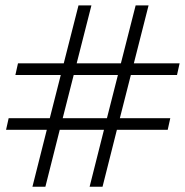

<svg xmlns="http://www.w3.org/2000/svg" viewBox="-20 -704 698 725"><path d="M492.2 -683.6H541L485.4 -464.8H658.2L648.4 -420.9H474.1L432.6 -257.8H623L613.3 -213.9H421.4L367.2 1H318.4L372.6 -213.9H205.6L151.4 1H102.5L156.7 -213.9H2.9Q2.9 -213.9 12.7 -257.8H168L209.5 -420.9H38.1Q38.1 -420.9 47.9 -464.8H220.7L276.4 -683.6H325.2L269.5 -464.8H436.5ZM216.8 -257.8H383.8L425.3 -420.9H258.3Z"/></svg>

Font: Buda
Style: light
Weight: 400
Version: Version 1.002